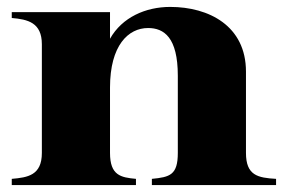

<svg xmlns="http://www.w3.org/2000/svg" viewBox="-20 -535 821 555"><path d="M691 -93V-328C691 -460 584 -515 472 -515C401 -515 333 -485 298 -423V-500H14V-483C60 -479 101 -470 101 -407V-93C101 -28 60 -22 14 -18V0H373V-18C329 -22 298 -28 298 -93V-282C298 -404 351 -454 408 -454C454 -454 494 -427 494 -316V-93C494 -29 471 -23 419 -18V0H778V-18C725 -21 691 -28 691 -93Z"/></svg>

Font: Sprat
Style: Bold
Weight: 700
Designer: Ethan Nakache
Foundry: Collletttivo
Version: Version 2.000;Glyphs 3.2 (3217)